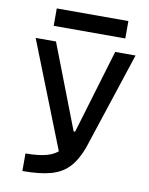

<svg xmlns="http://www.w3.org/2000/svg" viewBox="-94 -930 773 998"><g transform="rotate(10 293.0 -431.5)"><path d="M94.2 0V-92.8Q162.6 -92.8 206.3 -105Q250 -117.2 277.1 -147Q304.2 -176.8 322.8 -229.5L461.9 -693.4H569.3L398.9 -175.8Q373.5 -108.4 337.2 -70.1Q300.8 -31.7 242.9 -15.9Q185.1 0 94.2 0ZM277.3 -97.7 42 -693.4H149.4L320.8 -249H337.4ZM123.5 -771.5V-863.3H501.5V-771.5Z"/></g></svg>

Font: Cascadia Code
Style: Regular
Weight: 400
Designer: Aaron Bell
Foundry: Saja Typeworks
Version: Version 2404.023